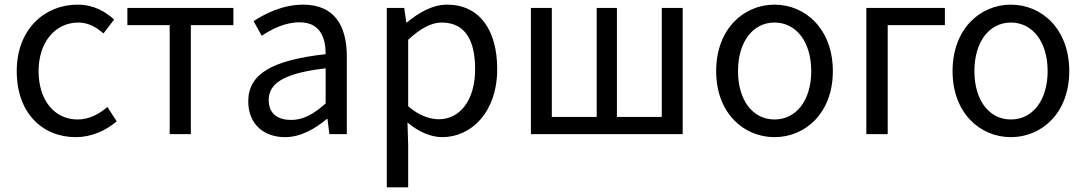

<svg xmlns="http://www.w3.org/2000/svg" viewBox="-20 -577 4672 826"><path d="M306 13C371 13 433 -13 482 -55L442 -117C408 -87 364 -63 314 -63C214 -63 146 -146 146 -271C146 -396 218 -480 317 -480C359 -480 394 -461 425 -433L471 -493C433 -527 384 -557 313 -557C173 -557 52 -452 52 -271C52 -91 162 13 306 13Z M710 0H801V-469H984V-543H528V-469H710Z M1206 13C1273 13 1334 -22 1386 -65H1389L1397 0H1472V-334C1472 -469 1417 -557 1284 -557C1196 -557 1120 -518 1071 -486L1106 -423C1149 -452 1206 -481 1269 -481C1358 -481 1381 -414 1381 -344C1150 -318 1048 -259 1048 -141C1048 -43 1115 13 1206 13ZM1232 -61C1178 -61 1136 -85 1136 -147C1136 -217 1198 -262 1381 -283V-132C1328 -85 1284 -61 1232 -61Z M1644 229H1736V45L1733 -50C1782 -9 1834 13 1883 13C2007 13 2119 -94 2119 -280C2119 -448 2043 -557 1903 -557C1840 -557 1779 -521 1730 -480H1728L1719 -543H1644ZM1868 -64C1832 -64 1784 -78 1736 -120V-406C1788 -454 1835 -480 1880 -480C1984 -480 2024 -400 2024 -279C2024 -145 1958 -64 1868 -64Z M2264 0H2917V-543H2827V-74H2634V-543H2547V-74H2354V-543H2264Z M3312 13C3445 13 3563 -91 3563 -271C3563 -452 3445 -557 3312 -557C3179 -557 3061 -452 3061 -271C3061 -91 3179 13 3312 13ZM3312 -63C3218 -63 3155 -146 3155 -271C3155 -396 3218 -480 3312 -480C3406 -480 3470 -396 3470 -271C3470 -146 3406 -63 3312 -63Z M3707 0H3799V-469H4045V-543H3707Z M4329 13C4462 13 4580 -91 4580 -271C4580 -452 4462 -557 4329 -557C4196 -557 4078 -452 4078 -271C4078 -91 4196 13 4329 13ZM4329 -63C4235 -63 4172 -146 4172 -271C4172 -396 4235 -480 4329 -480C4423 -480 4487 -396 4487 -271C4487 -146 4423 -63 4329 -63Z"/></svg>

Font: Source Han Sans JP
Style: Regular
Weight: 400
Designer: Ryoko NISHIZUKA 西塚涼子 (kana, bopomofo & ideographs); Paul D. Hunt (Latin, Greek & Cyrillic); Sandoll Communications 산돌커뮤니
Foundry: Adobe
Version: Version 2.004;hotconv 1.0.118;makeotfexe 2.5.65603